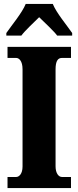

<svg xmlns="http://www.w3.org/2000/svg" viewBox="-20 -951 395 971"><path d="M12 -784V-771H88C106 -796 151 -837 178 -864C203 -840 258 -788 269 -771H345V-784C319 -822 265 -886 247 -931H110C92 -886 38 -822 12 -784ZM18 0H339V-56H293C277 -56 261 -74 261 -110V-600C261 -643 273 -658 293 -658H339V-714H18V-658H62C76 -658 94 -643 94 -601V-109C94 -71 76 -56 62 -56H18Z"/></svg>

Font: Noto Serif Ethiopic ExtraCondensed Black
Style: Regular
Weight: 900
Width: 2
Designer: Monotype Design Team
Foundry: Monotype Imaging Inc.
Version: Version 2.102